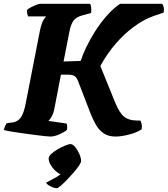

<svg xmlns="http://www.w3.org/2000/svg" viewBox="-31 -724 889 1018"><path d="M236 0Q229 0 204.5 -2.5Q180 -5 147 -9.5Q114 -14 81 -18.5Q48 -23 22.5 -27.5Q-3 -32 -11 -35Q-8 -46 -3.5 -56.5Q1 -67 5 -71L37 -75Q64 -79 80 -102Q96 -125 106 -179L180 -558Q189 -602 200 -619Q211 -636 214 -637H118Q116 -642 113.5 -651Q111 -660 112 -671Q119 -678 133.5 -685.5Q148 -693 162.5 -698.5Q177 -704 182 -704H447Q451 -697 452.5 -683Q454 -669 452 -655L404 -642Q374 -634 359.5 -615.5Q345 -597 337 -556L306 -398Q338 -399 355.5 -399.5Q373 -400 397 -401Q406 -431 426 -473Q446 -515 474 -559Q502 -603 536 -641.5Q570 -680 606 -704H829Q833 -699 836.5 -687Q840 -675 836 -657L783 -639Q734 -622 682 -584.5Q630 -547 583.5 -493.5Q537 -440 501 -374L579 -182Q602 -125 627.5 -105Q653 -85 694 -85H713Q716 -81 719.5 -68Q723 -55 720 -38Q689 -19 649 -9.5Q609 0 582 0Q544 0 519.5 -16.5Q495 -33 479 -60Q463 -87 450 -120L384 -291Q377 -311 366 -319.5Q355 -328 331 -328H292L258 -151Q253 -124 243.5 -107Q234 -90 226 -83L322 -69Q324 -64 325 -55.5Q326 -47 324 -35Q309 -23 283 -11.5Q257 0 236 0ZM271 274Q257 274 237 264Q217 254 214 244Q232 234 253 223.5Q274 213 290 200Q277 195 262 181Q247 167 237 149.5Q227 132 227 116Q227 105 241 92Q255 79 275 67.5Q295 56 314 48Q333 40 343 40Q355 40 368 56Q381 72 390 93Q399 114 399 129Q399 138 387.5 155Q376 172 358 192.5Q340 213 322 231.5Q304 250 289.5 262Q275 274 271 274Z"/></svg>

Font: Texturina Black
Style: Italic
Weight: 900
Italic angle: -11°
Designer: Guillermo Torres Carreño
Foundry: Omnibus-Type
Version: Version 1.002; ttfautohint (v1.8.3)